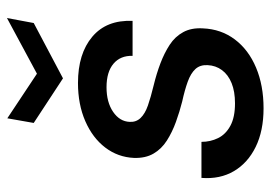

<svg xmlns="http://www.w3.org/2000/svg" viewBox="-130 -616 759 538"><g transform="rotate(-90 249.0 -347.5)"><path d="M214 12Q151 12 106 -10Q61 -32 38 -71Q15 -110 19 -162H120Q120 -137 130.5 -115.5Q141 -94 165 -81Q189 -68 228 -68Q261 -68 284.5 -77.5Q308 -87 321 -104.5Q334 -122 335 -145Q336 -166 324 -179Q312 -192 288.5 -200.5Q265 -209 233 -216Q205 -223 176 -233.5Q147 -244 123.5 -259Q100 -274 87 -296.5Q74 -319 75 -351Q77 -396 104 -431.5Q131 -467 178 -487.5Q225 -508 285 -508Q367 -508 414.5 -468Q462 -428 459 -355H361Q362 -389 339 -408.5Q316 -428 273 -428Q231 -428 204 -409.5Q177 -391 176 -363Q175 -345 187 -332.5Q199 -320 222 -312Q245 -304 278 -296Q311 -288 340 -277Q369 -266 392 -251Q415 -236 427.5 -213Q440 -190 438 -158Q436 -107 407 -68.5Q378 -30 328 -9Q278 12 214 12ZM467 -707 453 -632 298 -550 173 -632 186 -706 311 -623Z"/></g></svg>

Font: DM Sans 28pt Medium
Style: Italic
Weight: 500
Italic angle: -10°
Version: Version 4.004;gftools[0.9.30]